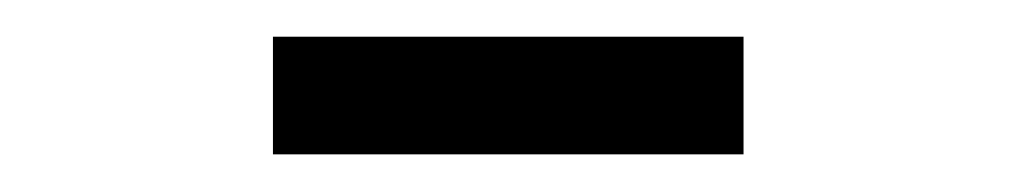

<svg xmlns="http://www.w3.org/2000/svg" viewBox="-20 -332 540 102"><path d="M375 -250V-312.5H125V-250Z"/></svg>

Font: Unifont
Style: Regular
Weight: 500
Version: Version 15.1.04